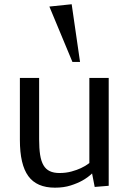

<svg xmlns="http://www.w3.org/2000/svg" viewBox="-20 -867 604 896"><path d="M487.3 0 421.9 5.4 409.7 -57.6Q390.6 -39.1 364.3 -24.4Q341.8 -11.7 309.8 -1.5Q277.8 8.8 236.3 8.8Q151.4 8.8 112.1 -45.2Q72.8 -99.1 72.8 -213.9V-503.4H162.6V-217.3Q162.6 -174.8 167.2 -144.8Q171.9 -114.7 182.9 -95.9Q193.8 -77.1 212.2 -68.4Q230.5 -59.6 257.3 -59.6Q288.1 -59.6 313.7 -66.7Q339.4 -73.7 357.9 -82.5Q379.9 -92.8 397 -106V-503.4H487.3ZM353.5 -578.1H317.9L210.4 -836.4L314.5 -847.2Z"/></svg>

Font: Mako
Style: Regular
Weight: 400
Designer: vernon adams
Foundry: vernon adams
Version: Version 1.000